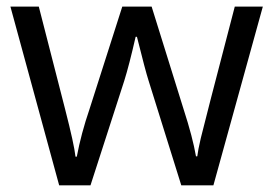

<svg xmlns="http://www.w3.org/2000/svg" viewBox="-20 -555 818 575"><path d="M522.9 0 424.8 -314Q415.5 -342.8 390.1 -444.8H386.2Q366.7 -359.4 352.1 -313L251 0H157.2L11.2 -535.2H96.2Q147.9 -333.5 175 -228Q202.1 -122.6 206.1 -85.9H210Q223.1 -155.3 248 -228L346.2 -535.2H434.1L529.8 -228Q557.1 -144 566.9 -86.9H570.8Q572.8 -104.5 581.3 -141.1Q589.8 -177.7 683.1 -535.2H767.1L619.1 0Z"/></svg>

Font: OpenSans-Regular
Style: Regular
Weight: 400
Foundry: Ascender Corporation
Version: Version 1.10